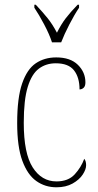

<svg xmlns="http://www.w3.org/2000/svg" viewBox="-20 -786 417 816"><path d="M220 10Q172 10 134.5 -16.5Q97 -43 75 -102.5Q53 -162 53 -263Q53 -370 74 -431Q95 -492 132 -517Q169 -542 219 -542Q279 -542 311 -510.5Q343 -479 343 -436Q343 -420 335.5 -413Q328 -406 318 -406Q318 -457 294.5 -487Q271 -517 217 -517Q176 -517 145.5 -494.5Q115 -472 98 -417Q81 -362 81 -264Q81 -134 119 -74.5Q157 -15 220 -15Q270 -15 297.5 -45Q325 -75 338 -111Q346 -102 346 -84Q346 -66 331.5 -44Q317 -22 288.5 -6Q260 10 220 10ZM201 -606Q190 -640 167.5 -682.5Q145 -725 126 -753V-766H132Q162 -734 182.5 -708.5Q203 -683 222 -647Q240 -683 259.5 -708.5Q279 -734 310 -766H316V-753Q297 -725 275 -682.5Q253 -640 240 -606Z"/></svg>

Font: Noto Serif Armenian Condensed Thin
Style: Regular
Weight: 100
Width: 3
Designer: Monotype Design Team
Foundry: Monotype Imaging Inc.
Version: Version 2.008; ttfautohint (v1.8.4.7-5d5b)